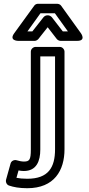

<svg xmlns="http://www.w3.org/2000/svg" viewBox="-20 -764 469 1015"><path d="M193 27V-466H271V25C271 121 236 181 124 181C100 181 81 179 67 176L78 137C88 139 96 140 106 140C174 140 193 86 193 27ZM143 27C143 82 135 90 106 90C94 90 81 87 67 83C55 80 40 86 36 100L12 186C9 198 15 213 28 217C51 225 82 231 124 231C267 231 321 137 321 25V-491C321 -502 311 -516 296 -516H168C157 -516 143 -506 143 -491ZM125 -598 194 -694H270L339 -598H312L254 -673C249 -679 240 -683 234 -683H230C222 -683 214 -678 210 -673L151 -598ZM55 -588C26 -548 76 -548 76 -548H164C170 -548 178 -552 183 -558L232 -620L280 -558C284 -553 292 -548 300 -548H388C437 -548 408 -588 408 -588L303 -734C299 -740 290 -744 282 -744H181C174 -744 166 -741 161 -734Z"/></svg>

Font: Falling Sky
Style: ExtOu
Weight: 400
Designer: Paul D. Hunt
Foundry: Adobe Systems Incorporated
Version: Version 1.02